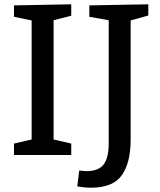

<svg xmlns="http://www.w3.org/2000/svg" viewBox="-20 -720 743 892"><path d="M311 -647 229 -626V-72L311 -53V0H45V-53L127 -72V-625L45 -642V-695L311 -700ZM395 -695 669 -700V-648L587 -625V-72Q587 36 546 94Q505 152 403 152Q387 152 371.5 150.5Q356 149 339 146L348 72Q357 73 365 74Q373 75 382 75Q438 75 461.5 44Q485 13 485 -52V-626L395 -642Z"/></svg>

Font: Bitter Medium
Style: Regular
Weight: 500
Designer: Sol Matas, and Bitter project Authors
Foundry: Sol Matas
Version: Version 2.001